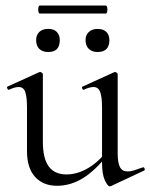

<svg xmlns="http://www.w3.org/2000/svg" viewBox="-20 -650 533 680"><path d="M182.4 8Q133 8 104.3 -23.4Q75.6 -54.8 75.6 -114.6V-268Q75.6 -307.4 69.3 -324.6Q63 -341.8 46.2 -341.8Q32 -341.8 12.4 -332.4Q8.4 -330.6 5.9 -336.6Q3.4 -342.6 7.2 -343.6L118 -394Q120.2 -395 122.2 -395Q124.8 -395 128.3 -392.5Q131.8 -390 131.8 -386.8V-148.2Q131.8 -88.6 152.7 -60.4Q173.6 -32.2 215.6 -32.2Q254.2 -32.2 292.8 -55.1Q331.4 -78 359.6 -117.4L364.8 -106.2Q318.8 -46.8 274.4 -19.4Q230 8 182.4 8ZM396.8 -386.8V-107.2Q396.8 -73.2 404.9 -58Q413 -42.8 432 -42.8Q442.2 -42.8 454.7 -46.6Q467.2 -50.4 485 -57Q489.8 -59 492 -53.5Q494.2 -48 490.4 -46L373.2 9Q371.2 10 369 10Q361.4 10 351.4 -11.4Q341.4 -32.8 341.4 -73.2V-268Q341.4 -307.4 334.7 -324.6Q328 -341.8 311.2 -341.8Q297 -341.8 277.2 -332.4Q273.4 -330.6 271.3 -336.6Q269.2 -342.6 273 -343.6L383.8 -394Q385.8 -395 387.2 -395Q389.8 -395 393.3 -392.5Q396.8 -390 396.8 -386.8ZM151 -465.8Q130.8 -465.8 119.4 -476.7Q108 -487.6 108 -508Q108 -526.3 119.4 -537.1Q130.8 -547.8 151 -547.8Q170.3 -547.8 181.1 -537Q191.8 -526.3 191.8 -508Q191.8 -465.8 151 -465.8ZM325.8 -465.8Q306.4 -465.8 294.7 -476.7Q283 -487.6 283 -508Q283 -526.2 294.7 -536.9Q306.5 -547.6 325.7 -547.6Q346 -547.6 356.7 -536.9Q367.4 -526.2 367.4 -508Q367.4 -465.8 325.8 -465.8ZM121.2 -602Q117.7 -602 116 -609.1Q114.2 -616.2 116 -623.3Q117.7 -630.4 121.2 -630.4H353.8Q358.4 -630.4 359.7 -623.3Q361 -616.2 359.7 -609.1Q358.4 -602 353.8 -602Z"/></svg>

Font: Cormorant Light
Style: Regular
Weight: 300
Designer: Christian Thalmann (Catharsis Fonts)
Foundry: Catharsis Fonts
Version: Version 4.000